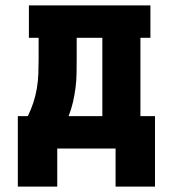

<svg xmlns="http://www.w3.org/2000/svg" viewBox="-20 -550 640 711"><path d="M192 141H46V-120H83Q95 -144 103.5 -170Q112 -196 116.5 -223Q121 -250 122 -277Q123 -304 123 -331V-410H87V-530H537V-410H500V-120H554V141H408V0H192ZM234 -120H359V-410H264V-331Q264 -304 263.5 -277Q263 -250 259.5 -223.5Q256 -197 250 -171Q244 -145 234 -120Z"/></svg>

Font: Iosevka Curly Slab HvEx
Style: Regular
Weight: 900
Width: 7
Monospace: yes
Designer: Belleve Invis
Foundry: Belleve Invis
Version: Version 11.1.0; ttfautohint (v1.8.3)